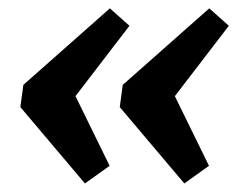

<svg xmlns="http://www.w3.org/2000/svg" viewBox="-20 -549 566 458"><path d="M242.1 -529.1 288.8 -487.5 129.6 -280 139.8 -361.1 241.5 -153.5 182.6 -111.4 28.6 -293.5 35.7 -346.5ZM479.2 -529.1 525.9 -487.5 366.7 -280 376.8 -361.1 478.5 -153.5 419.7 -111.4 265.7 -293.5 272.8 -346.5Z"/></svg>

Font: Pathway Extreme 8pt Thin 12pt
Style: Italic
Weight: 100
Italic angle: -8°
Version: Version 1.001;gftools[0.9.26]